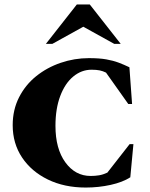

<svg xmlns="http://www.w3.org/2000/svg" viewBox="-20 -832 674 862"><path d="M365 10Q269 10 195 -26Q121 -62 79 -125Q37 -188 37 -270Q37 -339 65.5 -395Q94 -451 142.5 -490Q191 -529 252.5 -550Q314 -571 379 -571Q426 -571 457 -565.5Q488 -560 512 -551Q536 -542 561 -530L573 -365H556L456 -506Q442 -513 427.5 -516Q413 -519 391 -519Q346 -519 309 -488.5Q272 -458 250.5 -401Q229 -344 229 -267Q229 -164 273.5 -103Q318 -42 387 -42Q407 -42 425 -45Q443 -48 462 -57L562 -185H579L565 -36Q531 -14 477 -2Q423 10 365 10ZM186 -635 325 -812H383L522 -635H493L354 -712L215 -635Z"/></svg>

Font: Spectral SC ExtraBold
Style: Regular
Weight: 800
Designer: Jean-Baptiste Levee
Foundry: Production Type
Version: Version 2.001